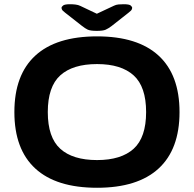

<svg xmlns="http://www.w3.org/2000/svg" viewBox="-20 -880 917 908"><path d="M439 8Q246 8 147 -83Q48 -174 48 -350Q48 -526 147 -617Q246 -708 439 -708Q631 -708 730 -617Q829 -526 829 -350Q829 -174 730 -83Q631 8 439 8ZM439 -123Q553 -123 612 -176.5Q671 -230 671 -350Q671 -470 612 -523.5Q553 -577 439 -577Q324 -577 265 -523.5Q206 -470 206 -350Q206 -230 265 -176.5Q324 -123 439 -123ZM565 -860Q591 -860 598 -854Q605 -848 605 -843Q605 -840 603 -835Q601 -830 588 -820L508 -757Q492 -745 479.5 -739.5Q467 -734 438 -734Q407 -734 394.5 -740Q382 -746 367 -758L288 -820Q275 -830 273 -835Q271 -840 271 -843Q271 -848 278.5 -854Q286 -860 311 -860Q324 -860 337 -858.5Q350 -857 360 -852L438 -815L519 -853Q529 -858 540.5 -859Q552 -860 565 -860Z"/></svg>

Font: Asap Expanded
Style: Bold
Weight: 700
Width: 7
Designer: Pablo Cosgaya
Foundry: Omnibus-Type
Version: Version 3.001; ttfautohint (v1.8.4.7-5d5b)